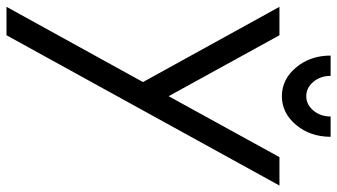

<svg xmlns="http://www.w3.org/2000/svg" viewBox="-238 -776 1014 577"><g transform="rotate(90 268.5 -487.0)"><path d="M85.4 0H0L226.1 -410.2L0 -820.3H85.4L268.6 -487.3L451.7 -820.3H537.1ZM329.6 -974.1H390.6Q390.6 -913.1 355 -870.4Q319.3 -827.6 268.6 -827.6Q217.8 -827.6 182.1 -870.4Q146.5 -913.1 146.5 -974.1H207.5Q207.5 -943.8 225.3 -922.4Q243.2 -900.9 268.6 -900.9Q293.9 -900.9 311.8 -922.4Q329.6 -943.8 329.6 -974.1Z"/></g></svg>

Font: Gap Sans
Style: Regular
Weight: 400
Designer: Alexandre Liziard and Étienne Ozeray
Foundry: Interstices.io
Version: Version 1.6.1 - December 3. 2014